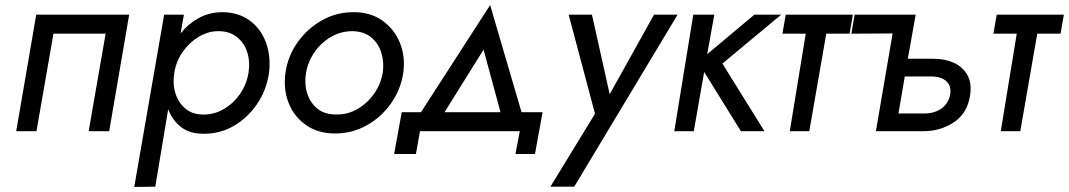

<svg xmlns="http://www.w3.org/2000/svg" viewBox="-20 -518 4220 758"><path d="M490 -460 411 0H330L397 -385H191L124 0H44L123 -460Z M593 219 510 220 628 -460H706L693 -386Q723 -424 764 -446.5Q805 -469 856 -470Q920 -470 965 -437.5Q1010 -405 1030 -350Q1050 -295 1042 -230Q1032 -162 995 -107.5Q958 -53 903 -21Q848 11 783 10Q728 10 694 -17Q660 -44 644 -87ZM961 -230Q968 -275 956 -312Q944 -349 915 -372Q886 -395 842 -395Q802 -395 765 -373Q728 -351 701.5 -313.5Q675 -276 668 -230Q661 -187 672.5 -150Q684 -113 711 -90Q738 -67 777 -66Q822 -64 861 -86Q900 -108 926.5 -145.5Q953 -183 961 -230Z M1107 -230Q1116 -296 1154.5 -350.5Q1193 -405 1250.5 -437.5Q1308 -470 1376 -470Q1443 -470 1490 -436.5Q1537 -403 1559 -348.5Q1581 -294 1572 -230Q1562 -164 1523.5 -109.5Q1485 -55 1427.5 -23Q1370 9 1303 9Q1236 9 1188.5 -24Q1141 -57 1119.5 -111.5Q1098 -166 1107 -230ZM1188 -230Q1181 -188 1192.5 -150.5Q1204 -113 1232.5 -89.5Q1261 -66 1307 -66Q1352 -65 1391 -87.5Q1430 -110 1456.5 -147.5Q1483 -185 1491 -230Q1497 -272 1485.5 -309.5Q1474 -347 1445.5 -370.5Q1417 -394 1372 -395Q1326 -395 1287 -372.5Q1248 -350 1222 -312.5Q1196 -275 1188 -230Z M2032 0H1638L1622 90H1536L1566 -75H1642L1915 -498L2039 -75H2122L2092 90H2015ZM1889 -322 1735 -75H1956Z M2655 -460 2247 219H2153L2329 -69L2225 -460H2317L2387 -146L2562 -460Z M2717 -460H2800L2772 -304L2958 -460H3064L2832 -267L2998 0H2905L2760 -234L2719 0H2642Z M3082 -460H3347L3334 -385H3242L3175 0H3098L3161 -385H3069Z M3504 -386 3341 -385 3354 -460H3595L3564 -286H3666Q3711 -286 3746 -270Q3781 -254 3799 -222Q3817 -190 3810 -143Q3800 -72 3747 -36Q3694 0 3625 0H3438ZM3661 -216H3552L3527 -70H3630Q3669 -70 3696.5 -89.5Q3724 -109 3731 -144Q3737 -177 3717.5 -196Q3698 -215 3661 -216Z M3915 -460H4180L4167 -385H4075L4008 0H3931L3994 -385H3902Z"/></svg>

Font: Jost*
Style: Italic
Weight: 400
Italic angle: -10°
Version: Version 3.7